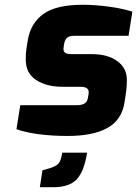

<svg xmlns="http://www.w3.org/2000/svg" viewBox="-20 -564 575 805"><path d="M49 -22 65 -123H303Q343 -123 348 -151L351 -167L352 -177Q352 -200 319 -200H245Q175 -200 131.5 -228.5Q88 -257 88 -314Q88 -344 91 -361L97 -398Q109 -467 162 -505.5Q215 -544 328 -544Q379 -544 437.5 -536Q496 -528 535 -515L519 -414H295Q273 -414 263.5 -407.5Q254 -401 250 -385L248 -376L246 -359Q246 -348 253.5 -342.5Q261 -337 281 -337H366Q432 -337 472 -307.5Q512 -278 512 -229Q512 -207 509 -181L502 -134Q490 -60 429.5 -27Q369 6 264 6Q133 6 49 -22ZM158 150 186 142Q214 134 225 122Q236 110 241 76H345Q333 155 301.5 188Q270 221 203 221H147Z"/></svg>

Font: Exo ExtraBold
Style: Italic
Weight: 800
Italic angle: -9°
Designer: Natanael Gama
Foundry: Natanael Gama
Version: Version 1.500; ttfautohint (v1.6)